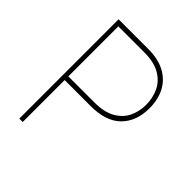

<svg xmlns="http://www.w3.org/2000/svg" viewBox="-194 -841 972 972"><g transform="rotate(45 291.5 -355.5)"><path d="M309.6 -710.9Q381.8 -710.9 430.2 -685.1Q478.5 -659.2 503.2 -612.5Q527.8 -565.9 527.8 -503.4Q527.8 -409.2 472.9 -354.7Q418 -300.3 309.6 -300.3H123V0H98.6V-710.9ZM309.6 -326.7Q378.4 -326.7 421.1 -350.6Q463.9 -374.5 483.6 -414.3Q503.4 -454.1 503.4 -502.4Q503.4 -552.7 483.6 -594Q463.9 -635.3 421.1 -659.9Q378.4 -684.6 309.6 -684.6H123V-326.7Z"/></g></svg>

Font: Robert Sans Thin
Style: Regular
Weight: 100
Designer: Christian Robertson (extended by Adam Twardoch)
Foundry: Google
Version: Version 12.135;April 2, 2019;FontCreator 11.5.0.2425 64-bit;